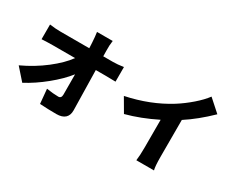

<svg xmlns="http://www.w3.org/2000/svg" viewBox="-112 -1292 2224 1812"><g transform="rotate(30 1000.0 -385.5)"><path d="M693.4 -641.6H798.8Q847.7 -641.6 913.1 -651.4V-492.2Q840.8 -494.1 807.6 -494.1H697.3Q706.1 -79.1 706.1 -60.5Q707 -5.9 675.8 22.9Q644.5 51.8 582 51.8Q492.2 51.8 401.4 45.9L386.7 -111.3Q461.9 -99.6 515.6 -99.6Q548.8 -99.6 548.8 -141.6Q548.8 -277.3 547.9 -361.3Q480.5 -275.4 373 -188Q265.6 -100.6 156.2 -43L44.9 -168.9Q183.6 -233.4 296.9 -321.3Q410.2 -409.2 471.7 -494.1H233.4Q182.6 -494.1 108.4 -490.2V-650.4Q171.9 -641.6 228.5 -641.6H541L538.1 -700.2Q534.2 -766.6 527.3 -811.5H698.2Q690.4 -758.8 692.4 -700.2Z M1635.7 -492.2V-92.8Q1635.7 12.7 1646.5 51.8H1454.1Q1461.9 -2.9 1461.9 -92.8V-393.6Q1293 -309.6 1134.8 -267.6L1048.8 -415Q1306.6 -468.8 1507.8 -594.7Q1585 -643.6 1655.8 -705.1Q1726.6 -766.6 1768.6 -823.2L1899.4 -706.1Q1765.6 -576.2 1635.7 -492.2Z"/></g></svg>

Font: GenEi Gothic M Heavy
Style: Regular
Weight: 800
Designer: o_tamon (Modified); [Source Han Sans]
Ryoko NISHIZUKA  (kana & ideographs); Paul D. Hunt (Latin, Greek & Cyrillic); Wenl
Version: Version 1.1a;Original Version 1.004